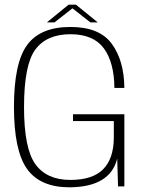

<svg xmlns="http://www.w3.org/2000/svg" viewBox="-20 -795 624 819"><path d="M277 4Q450 2.5 480 -118.5L483.5 0H510.5V-307.5H291.5V-278.5H465.5V-206Q464.5 -117.5 419.5 -72.5Q374.5 -27.5 280 -27.5Q179.5 -27.5 131 -94.5Q82.5 -161.5 82.5 -338Q82.5 -519 131 -584Q179.5 -649 280.5 -649Q378.5 -649 422.8 -589Q467 -529 468 -420H510.5Q509.5 -536 457 -608Q404.5 -680 280.5 -680Q152.5 -680 96 -603.5Q39.5 -527 39.5 -339Q39.5 -152.5 95.5 -74.2Q151.5 4 277 4ZM180 -699.5H212.5L289 -759.5L365.5 -699.5H397L304 -775H272.5Z"/></svg>

Font: Anybody Thin ExtraLight
Style: Regular
Weight: 250
Version: Version 1.113;gftools[0.9.25]